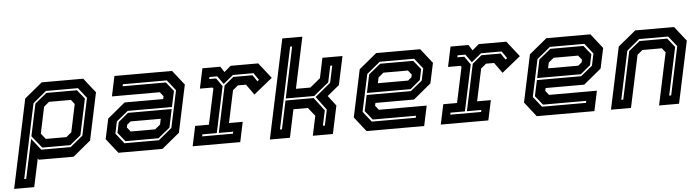

<svg xmlns="http://www.w3.org/2000/svg" viewBox="-109 -930 4920 1349"><g transform="rotate(-5 2351.0 -255.5)"><path d="M-57.5 189 75.5 -437 200.5 -540H493.5L574.5 -437L503.5 -103L378.5 0H133.5L126.5 -10L84 189ZM19 126H33L92 -151L156.5 -69H364L452.5 -142L508 -404L450.5 -477H225L130.5 -399ZM194.5 -141.5H340L377 -172L418.5 -368L394.5 -399H239.5L202.5 -368L163 -181.5ZM164.5 -83 95.5 -169 143.5 -395 227 -463H442.5L493 -400L439 -146L362 -83Z M694.5 0 613.5 -103 644 -245.5 768.5 -348.5H1040.5L1045 -368L1021 -398.5H683.5L713.5 -540H1120L1201 -437L1130 -103L1005 0ZM750.5 -77 700 -140 716 -215.5 786 -273.5H1094L1067 -145L983.5 -77ZM742.5 -63H985.5L1080 -141L1136 -403L1077.5 -477H767.5L764.5 -463H1069.5L1121 -399L1097 -287.5H785L703 -220.5L685 -136ZM793.5 -141.5H966L1003 -172L1011.5 -212H798.5L773 -191L769 -172Z M1218 0 1248 -141H1345L1398.5 -391.5L1392.5 -399H1304L1334 -540H1460.5L1486 -500L1533 -540H1727.5L1813.5 -430.5L1682 -324.5L1629 -398.5H1572L1535 -368L1486.5 -140.5H1583.5L1553.5 0ZM1290.5 -63.5H1508L1511 -77.5H1409L1479 -406L1545 -460.5H1680.5L1711 -415.5L1723 -424.5L1688.5 -474.5H1543.5L1473.5 -417L1433 -474.5H1378L1375 -460.5H1424L1464.5 -403L1395 -77.5H1293.5Z M1762.5 0 1911.5 -700H2053L1976 -339H2078L2150.5 -398.5L2180.5 -540H2322L2279 -339L2194 -269L2249 -197.5L2207 0H2065.5L2095 -138.5L2048 -197.5H1946L1904 0ZM1839.5 -64H1853.5L1896 -263.5H2094.5L2165 -170.5L2142 -64H2156L2179.5 -174.5L2109 -269.5L2219 -360.5L2244.5 -479.5H2230.5L2206 -364.5L2099.5 -277.5H1899L1975.5 -638H1961.5Z M2870 -540 2951 -437 2920.5 -294.5 2796 -191.5H2524L2519.5 -172L2543.5 -141.5H2881L2851 0H2444.5L2363.5 -103L2434.5 -437L2559.5 -540ZM2814 -463 2864.5 -400 2848.5 -324.5 2778.5 -266.5H2470.5L2497.5 -395L2581 -463ZM2822 -477H2579L2484.5 -399L2428.5 -137L2487 -63H2797L2800 -77H2495L2443.5 -141L2467.5 -252.5H2779.5L2861.5 -319.5L2879.5 -404ZM2771 -398.5H2598.5L2561.5 -368L2553 -328H2766L2791.5 -349L2795.5 -368Z M2968 0 2998 -141H3095L3148.5 -391.5L3142.5 -399H3054L3084 -540H3210.5L3236 -500L3283 -540H3477.5L3563.5 -430.5L3432 -324.5L3379 -398.5H3322L3285 -368L3236.5 -140.5H3333.5L3303.5 0ZM3040.5 -63.5H3258L3261 -77.5H3159L3229 -406L3295 -460.5H3430.5L3461 -415.5L3473 -424.5L3438.5 -474.5H3293.5L3223.5 -417L3183 -474.5H3128L3125 -460.5H3174L3214.5 -403L3145 -77.5H3043.5Z M4070.5 -540 4151.5 -437 4121 -294.5 3996.5 -191.5H3724.5L3720 -172L3744 -141.5H4081.5L4051.5 0H3645L3564 -103L3635 -437L3760 -540ZM4014.5 -463 4065 -400 4049 -324.5 3979 -266.5H3671L3698 -395L3781.5 -463ZM4022.5 -477H3779.5L3685 -399L3629 -137L3687.5 -63H3997.5L4000.5 -77H3695.5L3644 -141L3668 -252.5H3980L4062 -319.5L4080 -404ZM3971.5 -398.5H3799L3762 -368L3753.5 -328H3966.5L3992 -349L3996 -368Z M4168.5 0 4261.5 -437 4386.5 -540H4660.5L4741.5 -437L4648.5 0H4507.5L4586 -368L4562 -398.5H4425L4388 -368L4309.5 0ZM4246.5 -63H4260.5L4332 -399L4410.5 -463H4605.5L4656 -400L4584.5 -63H4598.5L4671 -404L4613.5 -477H4408.5L4319 -403Z"/></g></svg>

Font: Tourney
Style: Bold Italic
Weight: 700
Italic angle: -12°
Version: Version 1.015